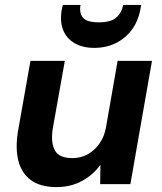

<svg xmlns="http://www.w3.org/2000/svg" viewBox="-20 -750 661 782"><path d="M210 12Q145 12 106.5 -16Q68 -44 55 -94.5Q42 -145 53 -214L104 -502H244L195 -227Q186 -169 203.5 -137.5Q221 -106 275 -106Q308 -106 336 -121Q364 -136 384.5 -164.5Q405 -193 412 -233L459 -502H599L511 0H388L389 -79Q360 -38 314 -13Q268 12 210 12ZM364 -555Q316 -555 283 -574.5Q250 -594 236.5 -629.5Q223 -665 232 -713L236 -730H308Q302 -697 318 -678Q334 -659 382 -659Q431 -659 453 -678Q475 -697 482 -730H555L552 -713Q543 -664 517 -629Q491 -594 452 -574.5Q413 -555 364 -555Z"/></svg>

Font: DM Sans 16pt ExtraBold
Style: Italic
Weight: 800
Italic angle: -10°
Version: Version 4.004;gftools[0.9.30]